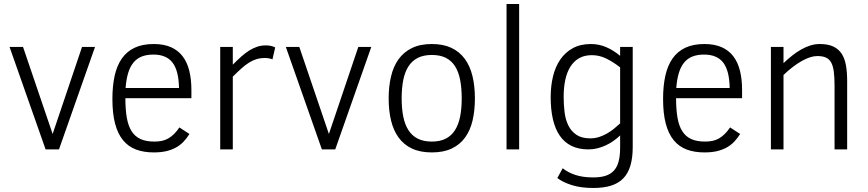

<svg xmlns="http://www.w3.org/2000/svg" viewBox="-20 -747 4341 960"><path d="M274.9 0H208L27.8 -512.2H95.2L243.2 -77.1L390.1 -512.2H455.1Z M606.9 -255.9Q606.9 -199.7 614 -158.7Q621.1 -117.7 637.9 -91.1Q654.8 -64.5 682.6 -51.8Q710.4 -39.1 752 -39.1Q772.5 -39.1 789.6 -42.7Q806.6 -46.4 821.5 -54.9Q836.4 -63.5 850.1 -76.9Q863.8 -90.3 877 -109.9L927.2 -77.1Q913.6 -55.2 897.2 -38.1Q880.9 -21 859.6 -9.3Q838.4 2.4 811.3 8.8Q784.2 15.1 749 15.1Q698.2 15.1 659.7 0.5Q621.1 -14.2 595 -46.1Q568.8 -78.1 555.4 -128.9Q542 -179.7 542 -252Q542 -316.9 553.2 -367.9Q564.5 -418.9 589.1 -454.3Q613.8 -489.7 653.1 -508.3Q692.4 -526.9 749 -526.9Q798.8 -526.9 834.5 -511.2Q870.1 -495.6 892.8 -466.1Q915.5 -436.5 926.3 -393.8Q937 -351.1 937 -296.9V-255.9ZM875 -307.1Q873.5 -393.6 842.8 -433.8Q812 -474.1 747.1 -474.1Q713.4 -474.1 688.7 -464.4Q664.1 -454.6 647.2 -434.1Q630.4 -413.6 620.8 -382.1Q611.3 -350.6 607.9 -307.1Z M1342.3 -450.2Q1325.2 -457 1305.2 -457Q1281.7 -457 1262.5 -451.2Q1243.2 -445.3 1224.6 -433.6Q1206.1 -421.9 1186.8 -404.5Q1167.5 -387.2 1144 -363.8V0H1081.1V-512.2H1144V-423.8Q1166 -445.8 1185.8 -463.6Q1205.6 -481.4 1225.3 -493.9Q1245.1 -506.3 1265.4 -513.2Q1285.6 -520 1308.1 -520Q1322.3 -520 1334 -517.6Q1345.7 -515.1 1356 -509.8Z M1656.2 0H1589.4L1409.2 -512.2H1476.6L1624.5 -77.1L1771.5 -512.2H1836.4Z M2354.5 -254.9Q2354.5 -193.8 2342.8 -144.3Q2331.1 -94.7 2305.2 -59.1Q2279.3 -23.4 2238.3 -4.2Q2197.3 15.1 2139.2 15.1Q2081.1 15.1 2040 -4.2Q1999 -23.4 1973.1 -59.1Q1947.3 -94.7 1935.3 -144.3Q1923.3 -193.8 1923.3 -254.9Q1923.3 -314.5 1935.1 -364.5Q1946.8 -414.6 1972.7 -450.7Q1998.5 -486.8 2039.6 -506.8Q2080.6 -526.9 2139.2 -526.9Q2196.3 -526.9 2237.1 -507.6Q2277.8 -488.3 2304 -452.6Q2330.1 -417 2342.3 -366.9Q2354.5 -316.9 2354.5 -254.9ZM2288.6 -254.9Q2288.6 -306.6 2280.8 -347.2Q2272.9 -387.7 2255.4 -415.5Q2237.8 -443.4 2209.2 -457.8Q2180.7 -472.2 2139.2 -472.2Q2097.2 -472.2 2068.4 -457.3Q2039.6 -442.4 2021.7 -414.3Q2003.9 -386.2 1996.1 -345.9Q1988.3 -305.7 1988.3 -254.9Q1988.3 -204.1 1996.3 -164.1Q2004.4 -124 2022.2 -96.2Q2040 -68.4 2068.8 -53.7Q2097.7 -39.1 2139.2 -39.1Q2179.7 -39.1 2208.3 -53.5Q2236.8 -67.9 2254.6 -95.7Q2272.5 -123.5 2280.5 -163.6Q2288.6 -203.6 2288.6 -254.9Z M2512.7 0V-727.1H2575.7V0Z M3143.6 -11.2Q3143.6 43 3131.8 81.8Q3120.1 120.6 3095.9 145.3Q3071.8 169.9 3034.7 181.4Q2997.6 192.9 2946.3 192.9Q2884.3 192.9 2838.9 178.5Q2793.5 164.1 2766.6 143.1L2793.5 94.2Q2818.4 114.7 2856 127.4Q2893.6 140.1 2946.3 140.1Q2982.9 140.1 3008.3 131.8Q3033.7 123.5 3049.8 105.7Q3065.9 87.9 3073.2 59.8Q3080.6 31.7 3080.6 -7.8V-69.8Q3065.9 -55.7 3048.1 -43Q3030.3 -30.3 3010 -20.8Q2989.7 -11.2 2967.8 -5.6Q2945.8 0 2922.4 0Q2873 0 2837.4 -17.6Q2801.8 -35.2 2778.8 -68.6Q2755.9 -102.1 2744.6 -150.6Q2733.4 -199.2 2733.4 -261.2Q2733.4 -316.9 2745.1 -365.2Q2756.8 -413.6 2781.5 -449.5Q2806.2 -485.4 2844 -506.1Q2881.8 -526.9 2934.6 -526.9Q2975.1 -526.9 3011.7 -511Q3048.3 -495.1 3080.6 -467.8V-512.2H3143.6ZM3080.6 -410.2Q3044.9 -438 3010.5 -454.6Q2976.1 -471.2 2939.5 -471.2Q2902.3 -471.2 2875.7 -456.1Q2849.1 -440.9 2831.8 -413.3Q2814.5 -385.7 2806.4 -347.4Q2798.3 -309.1 2798.3 -263.2Q2798.3 -224.6 2802.7 -187.3Q2807.1 -149.9 2821.3 -120.6Q2835.4 -91.3 2861.8 -73.2Q2888.2 -55.2 2931.6 -55.2Q2954.1 -55.2 2974.9 -61.8Q2995.6 -68.4 3014.4 -79.1Q3033.2 -89.8 3049.8 -103.3Q3066.4 -116.7 3080.6 -129.9Z M3360.4 -255.9Q3360.4 -199.7 3367.4 -158.7Q3374.5 -117.7 3391.4 -91.1Q3408.2 -64.5 3436 -51.8Q3463.9 -39.1 3505.4 -39.1Q3525.9 -39.1 3543 -42.7Q3560.1 -46.4 3575 -54.9Q3589.8 -63.5 3603.5 -76.9Q3617.2 -90.3 3630.4 -109.9L3680.7 -77.1Q3667 -55.2 3650.6 -38.1Q3634.3 -21 3613 -9.3Q3591.8 2.4 3564.7 8.8Q3537.6 15.1 3502.4 15.1Q3451.7 15.1 3413.1 0.5Q3374.5 -14.2 3348.4 -46.1Q3322.3 -78.1 3308.8 -128.9Q3295.4 -179.7 3295.4 -252Q3295.4 -316.9 3306.6 -367.9Q3317.9 -418.9 3342.5 -454.3Q3367.2 -489.7 3406.5 -508.3Q3445.8 -526.9 3502.4 -526.9Q3552.2 -526.9 3587.9 -511.2Q3623.5 -495.6 3646.2 -466.1Q3668.9 -436.5 3679.7 -393.8Q3690.4 -351.1 3690.4 -296.9V-255.9ZM3628.4 -307.1Q3627 -393.6 3596.2 -433.8Q3565.4 -474.1 3500.5 -474.1Q3466.8 -474.1 3442.1 -464.4Q3417.5 -454.6 3400.6 -434.1Q3383.8 -413.6 3374.3 -382.1Q3364.7 -350.6 3361.3 -307.1Z M4152.8 0V-317.9Q4152.8 -360.8 4148.9 -389.6Q4145 -418.5 4135.3 -435.5Q4125.5 -452.6 4108.6 -459.7Q4091.8 -466.8 4066.4 -466.8Q4032.7 -466.8 3988.3 -441.7Q3943.8 -416.5 3897.5 -372.1V0H3834.5V-512.2H3897.5V-431.2Q3919.4 -452.1 3941.7 -469.7Q3963.9 -487.3 3986.6 -500Q4009.3 -512.7 4032.2 -519.8Q4055.2 -526.9 4078.6 -526.9Q4119.6 -526.9 4146 -514.6Q4172.4 -502.4 4188 -478.8Q4203.6 -455.1 4209.7 -420.7Q4215.8 -386.2 4215.8 -341.8V0Z"/></svg>

Font: Clear Sans Light
Style: Regular
Weight: 300
Foundry: Intel Corporation
Version: Version 1.00